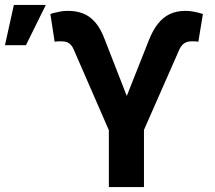

<svg xmlns="http://www.w3.org/2000/svg" viewBox="-29 -761 873 781"><path d="M413.8 -231.4 270.4 -560.6Q266 -571.2 259.2 -578.6Q252.4 -585.9 243.5 -589.4Q234.5 -592.8 222.7 -592.8H212.2Q206.3 -592.8 200.5 -592.4Q194.7 -592 193.3 -591.2L175.9 -703.7L186 -707.5Q205.4 -712.3 218.5 -714.6Q231.6 -716.8 247.3 -716.8Q282.1 -716.8 309.5 -706Q336.8 -695.2 358.9 -669.7Q381 -644.1 397.4 -599.7L486.7 -370.6L575.7 -595.3Q592 -637.3 613.2 -664Q634.3 -690.8 661.8 -703.8Q689.4 -716.8 724.8 -716.8Q741.4 -716.8 758.1 -713.8Q774.8 -710.8 796.4 -704.1L777.8 -591.2Q776.4 -592 770.8 -592.4Q765.3 -592.8 758.7 -592.8H748.8Q737.4 -592.8 728.2 -589.1Q719 -585.3 712.4 -578Q705.8 -570.7 701 -560.6L556.6 -232.5V0H413.8ZM27.4 -741H157.4L76.5 -577.1H-8.8Z"/></svg>

Font: WEMIX Pretendard Variable
Style: Regular
Weight: 400
Designer: Base glyphs from Inter by Rasmus Andersson; Hangeul glyphs from Noto Sans CJK(Source Han Sans) by Jang Soo-young and Kan
Foundry: Kil Hyung-jin
Version: Version 1.000;Glyphs 3.2 (3208)